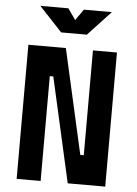

<svg xmlns="http://www.w3.org/2000/svg" viewBox="-60 -943 705 989"><g transform="rotate(5 293.0 -449.0)"><path d="M328.1 0 206.1 -542H188V0H64V-693.4H257.8L379.9 -151.4H397.9V-693.4H522V0ZM226.6 -771.5 107.9 -898.4H252.9L293 -841.3L333 -898.4H478L359.4 -771.5Z"/></g></svg>

Font: Cascadia Mono
Style: Bold
Weight: 700
Monospace: yes
Designer: Aaron Bell
Foundry: Saja Typeworks
Version: Version 2404.023; ttfautohint (v1.8.4)